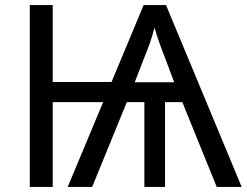

<svg xmlns="http://www.w3.org/2000/svg" viewBox="-20 -734 969 754"><path d="M632 -714 929 0H831L696 -333H628V0H547V-333H478L342 0H246L385 -333H187V0H97V-714H187V-412H418L544 -714ZM587 -626Q583 -611 578.5 -596Q574 -581 569 -566Q564 -551 557.5 -535Q551 -519 544 -501L509 -411H664L628 -507Q622 -522 616.5 -537Q611 -552 605.5 -567Q600 -582 595.5 -596.5Q591 -611 587 -626Z"/></svg>

Font: Noto Sans Ambassadori
Style: Regular
Weight: 400
Designer: Monotype Design Team
Foundry: Monotype Imaging Inc.
Version: Version 2.013